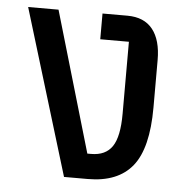

<svg xmlns="http://www.w3.org/2000/svg" viewBox="-46 -617 645 661"><g transform="rotate(5 277.0 -286.0)"><path d="M199 0 25 -572H130L272 -87H285Q335 -87 358 -121Q381 -155 381 -234V-483H282V-572H368Q426 -572 455.5 -535Q485 -498 485 -429V-265Q485 -124 435 -62Q385 0 281 0Z"/></g></svg>

Font: Anuphan Medium
Style: Regular
Weight: 500
Designer: Mike Abbink, Paul van der Laan, Pieter van Rosmalen, Mint Tantisuwanna
Foundry: Bold Monday; Cadson Demak
Version: Version 3.002;hotconv 1.0.109;makeotfexe 2.5.65596